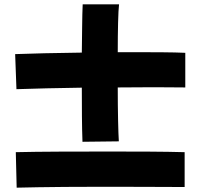

<svg xmlns="http://www.w3.org/2000/svg" viewBox="-20 -847 926 887"><path d="M361 -192Q359 -247 358.5 -311Q358 -375 358 -442Q274 -441 196 -439Q118 -437 56 -435L50 -597Q104 -599 185.5 -601Q267 -603 358 -604Q359 -668 359.5 -725.5Q360 -783 362 -827H530Q527 -802 525.5 -741.5Q524 -681 524 -606H590Q663 -606 728 -605.5Q793 -605 836 -603V-443Q805 -443 767.5 -443.5Q730 -444 689 -444Q610 -444 524 -443Q524 -361 525.5 -292Q527 -223 529 -194ZM57 20 53 -144Q139 -146 254 -146.5Q369 -147 488 -147Q583 -147 671.5 -146.5Q760 -146 833 -144V17Q790 17 716.5 16.5Q643 16 555 16H417Q347 16 280 16.5Q213 17 155.5 18Q98 19 57 20Z"/></svg>

Font: Mochiy Pop One
Style: Regular
Weight: 400
Designer: FONTDASU
Foundry: FONTDASU / Google Inc. / Adobe
Version: Version 2.000